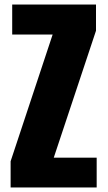

<svg xmlns="http://www.w3.org/2000/svg" viewBox="-20 -830 477 850"><path d="M27 0V-116L213 -677H34V-810H405V-694L218 -132H408V0Z"/></svg>

Font: Oswald Heavy
Style: Regular
Weight: 400
Designer: Vernon Adams
Foundry: Vernon Adams
Version: Version 4.101